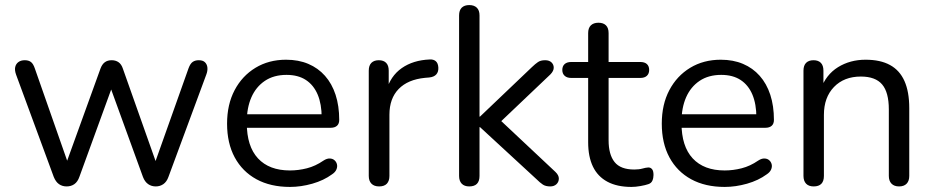

<svg xmlns="http://www.w3.org/2000/svg" viewBox="-20 -732 3697 761"><path d="M243.9 6.9Q226.9 6.9 213.9 -2.1Q201 -11.2 193.1 -30.7L43.9 -435.7Q37.5 -453.4 40.2 -466Q43 -478.7 52.9 -486Q62.9 -493.3 78.3 -493.3Q93.4 -493.3 102.7 -486.2Q111.9 -479.2 118.2 -460.3L258.3 -60.5H233.7L378.3 -460.3Q384.7 -477.5 395.6 -485.4Q406.4 -493.3 422.6 -493.3Q438.7 -493.3 450.1 -485.2Q461.4 -477.1 466.9 -460.3L608.4 -60.5H584.8L727.4 -461.7Q734.3 -480.2 743.9 -486.7Q753.6 -493.3 767.8 -493.3Q784.4 -493.3 792.6 -485Q800.9 -476.7 802.1 -463.8Q803.3 -450.8 797.4 -435.7L647.6 -30.7Q640.8 -11.6 627.6 -2.3Q614.4 6.9 597.3 6.9Q580.3 6.9 567.1 -2.3Q553.9 -11.6 546.6 -30.7L399.1 -436.6H442.3L294.7 -31.2Q287.9 -11.6 274.9 -2.3Q262 6.9 243.9 6.9Z M1129.4 8.9Q1052.2 8.9 996.5 -21.5Q940.7 -52 910.3 -108.2Q880 -164.4 880 -241.9Q880 -317.9 909.9 -374.6Q939.8 -431.3 992.6 -463.3Q1045.5 -495.3 1113.8 -495.3Q1163.2 -495.3 1202 -478.8Q1240.9 -462.3 1268.2 -431.4Q1295.6 -400.5 1310.1 -356.3Q1324.5 -312.1 1324.5 -256.7Q1324.5 -241.4 1315.7 -233.5Q1306.9 -225.5 1290.3 -225.5H941.7V-279H1271.5L1255 -265.6Q1255 -319.5 1239.1 -357.2Q1223.2 -394.8 1192.4 -415Q1161.6 -435.2 1115.6 -435.2Q1065.2 -435.2 1029.8 -411.5Q994.5 -387.7 976.3 -346.1Q958.2 -304.5 958.2 -249.7V-243.8Q958.2 -152.2 1002.5 -104.3Q1046.9 -56.4 1129.3 -56.4Q1162.7 -56.4 1196.5 -65Q1230.3 -73.6 1262 -95.4Q1275.6 -104.3 1287.1 -103.8Q1298.6 -103.4 1305.9 -96.8Q1313.3 -90.3 1315.6 -80.5Q1317.9 -70.8 1313.3 -60.1Q1308.7 -49.3 1296 -41Q1263.1 -16.8 1217.9 -3.9Q1172.6 8.9 1129.4 8.9Z M1482.8 6.9Q1462.9 6.9 1452.3 -4Q1441.6 -14.9 1441.6 -34.8V-452Q1441.6 -472.4 1452 -482.9Q1462.5 -493.3 1481.4 -493.3Q1500.3 -493.3 1510.5 -482.9Q1520.7 -472.4 1520.7 -452V-371H1510.7Q1527.3 -430.5 1572.3 -462Q1617.3 -493.5 1683.1 -496.3Q1697.8 -497.3 1707.1 -489.6Q1716.4 -481.8 1717.4 -464.3Q1718.3 -447.3 1709.3 -437.1Q1700.3 -426.9 1681.3 -424.9L1664.6 -423.5Q1596.7 -416.9 1560.1 -379.3Q1523.5 -341.7 1523.5 -277.3V-34.8Q1523.5 -14.9 1513.4 -4Q1503.2 6.9 1482.8 6.9Z M1839.9 6.9Q1820.5 6.9 1810 -4Q1799.6 -14.9 1799.6 -34.8V-670.7Q1799.6 -691.1 1810 -701.5Q1820.5 -711.9 1839.9 -711.9Q1859.3 -711.9 1869.9 -701.5Q1880.6 -691.1 1880.6 -670.7V-269.9H1882.6L2087.9 -465.6Q2101.5 -478.7 2112.3 -486Q2123 -493.3 2140.6 -493.3Q2157 -493.3 2166 -484.6Q2175 -475.8 2174.7 -463.2Q2174.5 -450.6 2161.8 -437.4L1943.8 -230.1V-273.6L2181.4 -50.6Q2195.2 -37.4 2195 -24Q2194.8 -10.6 2185.4 -1.8Q2176 6.9 2160.9 6.9Q2143 6.9 2131.8 -0.3Q2120.6 -7.6 2105.4 -22.7L1882.6 -228.1H1880.6V-34.8Q1880.6 6.9 1839.9 6.9Z M2483 8.9Q2425.9 8.9 2387.5 -11.7Q2349 -32.4 2330.1 -71.7Q2311.2 -111 2311.2 -168.2V-423.1H2243.9Q2227.3 -423.1 2218 -431.6Q2208.7 -440.1 2208.7 -454.7Q2208.7 -469.8 2218 -478.1Q2227.3 -486.3 2243.9 -486.3H2311.2V-600.7Q2311.2 -621.1 2321.9 -631.5Q2332.6 -641.9 2352 -641.9Q2371.4 -641.9 2381.8 -631.5Q2392.2 -621.1 2392.2 -600.7V-486.3H2517.9Q2535 -486.3 2544 -478.1Q2553 -469.8 2553 -454.7Q2553 -440.1 2544 -431.6Q2535 -423.1 2517.9 -423.1H2392.2V-176.3Q2392.2 -119.3 2415.9 -89.7Q2439.5 -60.1 2494 -60.1Q2513.1 -60.1 2526.3 -63.9Q2539.6 -67.7 2549.1 -68.2Q2557.9 -68.7 2564 -62Q2570.2 -55.4 2570.2 -38.4Q2570.2 -26.3 2565.8 -16.1Q2561.4 -5.9 2549.7 -2.1Q2538.3 1.9 2518.6 5.4Q2499 8.9 2483 8.9Z M2852.4 8.9Q2775.2 8.9 2719.5 -21.5Q2663.7 -52 2633.3 -108.2Q2603 -164.4 2603 -241.9Q2603 -317.9 2632.9 -374.6Q2662.8 -431.3 2715.6 -463.3Q2768.5 -495.3 2836.8 -495.3Q2886.2 -495.3 2925 -478.8Q2963.9 -462.3 2991.2 -431.4Q3018.6 -400.5 3033.1 -356.3Q3047.5 -312.1 3047.5 -256.7Q3047.5 -241.4 3038.7 -233.5Q3029.9 -225.5 3013.3 -225.5H2664.7V-279H2994.5L2978 -265.6Q2978 -319.5 2962.1 -357.2Q2946.2 -394.8 2915.4 -415Q2884.6 -435.2 2838.6 -435.2Q2788.2 -435.2 2752.8 -411.5Q2717.5 -387.7 2699.3 -346.1Q2681.2 -304.5 2681.2 -249.7V-243.8Q2681.2 -152.2 2725.5 -104.3Q2769.9 -56.4 2852.3 -56.4Q2885.7 -56.4 2919.5 -65Q2953.3 -73.6 2985 -95.4Q2998.6 -104.3 3010.1 -103.8Q3021.6 -103.4 3028.9 -96.8Q3036.3 -90.3 3038.6 -80.5Q3040.9 -70.8 3036.3 -60.1Q3031.7 -49.3 3019 -41Q2986.1 -16.8 2940.9 -3.9Q2895.6 8.9 2852.4 8.9Z M3204.9 6.9Q3185.5 6.9 3175 -4Q3164.6 -14.9 3164.6 -34.8V-452Q3164.6 -472.4 3175 -482.9Q3185.5 -493.3 3204.4 -493.3Q3223.3 -493.3 3233.5 -482.9Q3243.7 -472.4 3243.7 -452V-366L3232.7 -377.7Q3253.6 -436 3301.4 -465.7Q3349.3 -495.3 3410.9 -495.3Q3469.4 -495.3 3507.6 -474.3Q3545.9 -453.4 3564.9 -410.8Q3583.9 -368.1 3583.9 -303.3V-34.8Q3583.9 -14.9 3573.5 -4Q3563 6.9 3543.6 6.9Q3524.2 6.9 3513.6 -4Q3502.9 -14.9 3502.9 -34.8V-298.4Q3502.9 -366 3476.4 -397.3Q3449.8 -428.6 3392.1 -428.6Q3325.4 -428.6 3285.5 -387.2Q3245.6 -345.8 3245.6 -276.6V-34.8Q3245.6 6.9 3204.9 6.9Z"/></svg>

Font: Nunito ExtraLight
Style: Regular
Weight: 200
Designer: Vernon Adams
Foundry: Vernon Adams
Version: Version 3.602